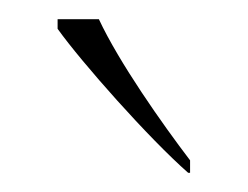

<svg xmlns="http://www.w3.org/2000/svg" viewBox="-20 -786 258 200"><path d="M176 -606H178V-619C149 -657 104 -721 83 -766H40V-756C65 -721 135 -642 176 -606Z"/></svg>

Font: Noto Serif Sinhala Thin
Style: Regular
Weight: 100
Designer: Jelle Bosma - Monotype Design Team
Foundry: Monotype Imaging Inc.
Version: Version 2.007